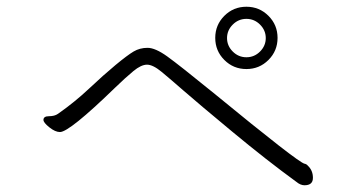

<svg xmlns="http://www.w3.org/2000/svg" viewBox="-20 -666 1040 570"><path d="M711.5 -646Q750 -646 777 -619Q804 -592 804 -553.5Q804 -515 777 -488Q750 -461 711.5 -461Q673 -461 646 -488Q619 -515 619 -553.5Q619 -592 646 -619Q673 -646 711.5 -646ZM769 -553Q769 -576 752 -593Q735 -610 711.5 -610Q688 -610 671 -593Q654 -576 654 -553Q654 -530 671 -513Q688 -496 711.5 -496Q735 -496 752 -513Q769 -530 769 -553ZM894 -174Q909 -160 909 -138Q909 -116 884 -116Q872 -116 860 -126Q772 -190 669 -275.5Q566 -361 526 -396Q486 -431 460 -452.5Q434 -474 416.5 -474Q399 -474 376 -455Q353 -436 322 -406Q186 -274 158 -274Q144 -274 126.5 -288Q109 -302 109 -310Q109 -321 125.5 -321Q142 -321 152 -328Q202 -363 245 -403.5Q288 -444 323 -473Q358 -502 376.5 -513Q395 -524 418 -524Q441 -524 476.5 -498.5Q512 -473 614 -390Q865 -184 884 -180Q890 -179 894 -174Z"/></svg>

Font: ToneOZ-Pinyin-WenKai-Light
Style: Light
Weight: 300
Designer: Fontworks Inc.
Foundry: ToneOZ
Version: Version 0.240331